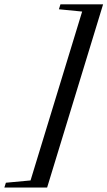

<svg xmlns="http://www.w3.org/2000/svg" viewBox="-118 -745 492 880"><path d="M354.5 -725 98 114.5H-98L-91 92.5L22 82L258.5 -692L152 -702.5L159 -725Z"/></svg>

Font: Newsreader 60pt SemiBold
Style: Italic
Weight: 600
Italic angle: -17°
Designer: Hugues Gentile
Foundry: Production Type
Version: Version 1.003